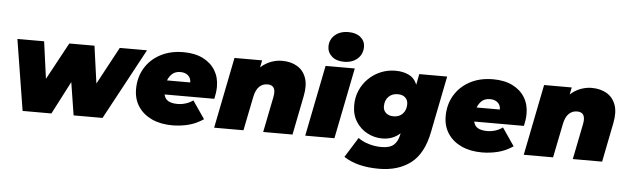

<svg xmlns="http://www.w3.org/2000/svg" viewBox="-57 -1046 4819 1474"><g transform="rotate(5 2352.0 -308.5)"><path d="M135 0 47 -547H253L292 -261L447 -547H641L681 -259L836 -547H1046L751 0H528L488 -253L357 0Z M1289 10Q1199 10 1131.5 -21Q1064 -52 1026 -109Q988 -166 988 -243Q988 -333 1030 -404Q1072 -475 1148.5 -516Q1225 -557 1327 -557Q1415 -557 1477 -526Q1539 -495 1572 -441Q1605 -387 1605 -316Q1605 -291 1601.5 -267Q1598 -243 1593 -221H1210Q1217 -187 1243.5 -172Q1270 -157 1315 -157Q1346 -157 1377 -166.5Q1408 -176 1434 -195L1528 -58Q1472 -20 1411.5 -5Q1351 10 1289 10ZM1219 -330H1398Q1398 -364 1375.5 -383.5Q1353 -403 1317 -403Q1278 -403 1254.5 -382.5Q1231 -362 1219 -330Z M2086 -557Q2154 -557 2202.5 -528.5Q2251 -500 2271.5 -443.5Q2292 -387 2275 -302L2215 0H1989L2044 -275Q2062 -367 1991 -367Q1953 -367 1927 -341.5Q1901 -316 1890 -263L1837 0H1611L1720 -547H1933L1922 -492Q1958 -525 2001 -541Q2044 -557 2086 -557Z M2313 0 2422 -547H2647L2538 0ZM2559 -591Q2500 -591 2465.5 -622Q2431 -653 2431 -698Q2431 -751 2470.5 -786Q2510 -821 2575 -821Q2634 -821 2668.5 -792Q2703 -763 2703 -718Q2703 -662 2663.5 -626.5Q2624 -591 2559 -591Z M2898 204Q2730 204 2627 136L2723 -18Q2756 7 2804.5 21.5Q2853 36 2902 36Q2968 36 2998 8.5Q3028 -19 3038 -68L3041 -82Q2985 -30 2903 -30Q2843 -30 2789 -58Q2735 -86 2701 -139Q2667 -192 2667 -266Q2667 -327 2689.5 -379.5Q2712 -432 2752.5 -472Q2793 -512 2846.5 -534.5Q2900 -557 2961 -557Q3018 -557 3062.5 -536Q3107 -515 3128 -464L3144 -547H3359L3272 -110Q3239 57 3142.5 130.5Q3046 204 2898 204ZM2975 -207Q3019 -207 3045.5 -235Q3072 -263 3072 -309Q3072 -340 3051.5 -359.5Q3031 -379 2993 -379Q2950 -379 2922.5 -351.5Q2895 -324 2895 -277Q2895 -246 2916.5 -226.5Q2938 -207 2975 -207Z M3675 10Q3585 10 3517.5 -21Q3450 -52 3412 -109Q3374 -166 3374 -243Q3374 -333 3416 -404Q3458 -475 3534.5 -516Q3611 -557 3713 -557Q3801 -557 3863 -526Q3925 -495 3958 -441Q3991 -387 3991 -316Q3991 -291 3987.5 -267Q3984 -243 3979 -221H3596Q3603 -187 3629.5 -172Q3656 -157 3701 -157Q3732 -157 3763 -166.5Q3794 -176 3820 -195L3914 -58Q3858 -20 3797.5 -5Q3737 10 3675 10ZM3605 -330H3784Q3784 -364 3761.5 -383.5Q3739 -403 3703 -403Q3664 -403 3640.5 -382.5Q3617 -362 3605 -330Z M4472 -557Q4540 -557 4588.5 -528.5Q4637 -500 4657.5 -443.5Q4678 -387 4661 -302L4601 0H4375L4430 -275Q4448 -367 4377 -367Q4339 -367 4313 -341.5Q4287 -316 4276 -263L4223 0H3997L4106 -547H4319L4308 -492Q4344 -525 4387 -541Q4430 -557 4472 -557Z"/></g></svg>

Font: Montserrat Black
Style: Italic
Weight: 900
Italic angle: -11.3°
Designer: Julieta Ulanovsky
Foundry: Julieta Ulanovsky
Version: Version 9.000; ttfautohint (v1.8.4.7-5d5b)